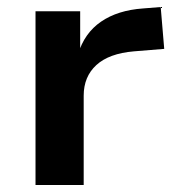

<svg xmlns="http://www.w3.org/2000/svg" viewBox="-20 -526 499 546"><path d="M81 0V-494H208V-372H202Q220 -432 267.5 -464.5Q315 -497 387 -502L437 -506L447 -387L361 -380Q290 -374 254 -341Q218 -308 218 -254V0Z"/></svg>

Font: Nunito Sans 10pt SemiExpanded
Style: Bold
Weight: 700
Width: 6
Designer: Vernon Adams
Foundry: Vernon Adams
Version: Version 3.101;gftools[0.9.27]